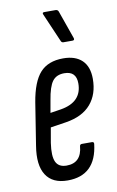

<svg xmlns="http://www.w3.org/2000/svg" viewBox="-81 -738 480 790"><g transform="rotate(-10 158.5 -343.5)"><path d="M137 6Q74 6 47 -36Q20 -78 33 -157L61 -334Q75 -418 108.5 -455Q142 -492 205 -492Q256 -492 283.5 -465.5Q311 -439 311 -388Q311 -324 276 -283Q241 -242 171 -231L106 -221L95 -158Q87 -104 98.5 -79.5Q110 -55 143 -55Q205 -55 211 -124Q212 -132 220 -132H262Q271 -132 270 -123Q255 6 137 6ZM115 -280 160 -287Q249 -302 249 -380Q249 -431 199 -431Q166 -431 149.5 -409Q133 -387 124 -331ZM218 -557Q210 -557 207 -566L156 -684Q152 -693 162 -693H209Q218 -693 221 -685L263 -566Q265 -557 256 -557Z"/></g></svg>

Font: Sofia Sans Extra Condensed
Style: Italic
Weight: 400
Italic angle: -9°
Designer: Botio Nikoltchev, Ani Petrova
Foundry: lettersoup
Version: Version 4.101; ttfautohint (v1.8.4.7-5d5b)